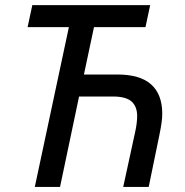

<svg xmlns="http://www.w3.org/2000/svg" viewBox="-20 -734 728 754"><path d="M116.7 0 250.5 -627.4H88.4L106.9 -713.9H569.8L551.3 -627.4H349.1L309.6 -441.4H440.9Q530.3 -441.4 573.7 -402.3Q617.2 -363.3 617.2 -287.1Q617.2 -271.5 614.3 -250.7Q611.3 -230 606.4 -206.1L564 0H463.9L510.7 -215.3Q514.6 -232.4 516.6 -248.8Q518.6 -265.1 518.6 -277.8Q518.6 -316.4 496.3 -335.7Q474.1 -355 423.3 -355H290.5L215.8 0Z"/></svg>

Font: Open Sans Medium
Style: Italic
Weight: 500
Italic angle: -12°
Designer: Monotype Design Team
Foundry: Monotype Imaging Inc.
Version: Version 3.000